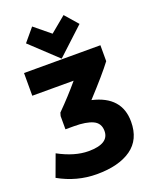

<svg xmlns="http://www.w3.org/2000/svg" viewBox="-183 -1067 955 1200"><g transform="rotate(-20 295.0 -467.0)"><path d="M561 -200Q561 -81 478 -22.5Q395 36 249 36Q116 36 -3 -31L50 -175Q157 -117 249 -117Q385 -117 385 -202Q385 -254 341 -274.5Q297 -295 216 -295H159V-383L165 -404Q244 -483 311 -563H36V-714H544V-608Q493 -540 374 -411Q561 -368 561 -200ZM183 -970 288 -884 392 -970 467 -884 288 -718 111 -884Z"/></g></svg>

Font: Repo
Style: ExtraBold
Weight: 800
Designer: Stefan Peev
Foundry: Context Ltd
Version: Version 001.000